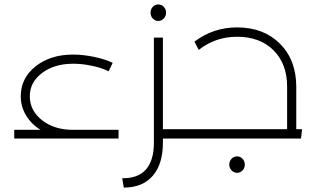

<svg xmlns="http://www.w3.org/2000/svg" viewBox="-20 -622 1426 862"><path d="M307.1 -39.1H512.2V0H43.9V-39.1H162.1Q121.1 -64 97.2 -103.5Q73.2 -143.1 73.2 -189.9Q73.2 -271.5 139.9 -324.2Q206.5 -377 308.1 -377Q353 -377 403.1 -366.5Q453.1 -356 485.8 -339.8L467.8 -301.8Q438.5 -316.9 394 -326.4Q349.6 -335.9 309.1 -335.9Q224.1 -335.9 168.9 -294.4Q113.8 -252.9 113.8 -189.9Q113.8 -125.5 168.9 -82.3Q224.1 -39.1 307.1 -39.1Z M655.8 -564.9Q655.8 -580.6 666 -591.3Q676.3 -602.1 690.4 -602.1Q705.1 -602.1 715.3 -591.3Q725.6 -580.6 725.6 -564.9Q725.6 -549.8 715.1 -538.8Q704.6 -527.8 690.4 -527.8Q676.3 -527.8 666 -538.8Q655.8 -549.8 655.8 -564.9ZM804.7 -42Q817.4 -42 821 -37.1Q824.7 -32.2 824.7 -21Q824.7 -9.8 821 -4.9Q817.4 0 804.7 0H711.4V18.1Q711.4 115.2 665.5 167.7Q619.6 220.2 535.6 220.2L528.8 178.2Q599.6 179.2 635.3 138.9Q670.9 98.6 670.9 18.1V-453.1H711.4V-42Z M1310.1 -42H1336.4L1331.1 0H804.2Q791.5 0 787.8 -4.9Q784.2 -9.8 784.2 -21Q784.2 -32.2 787.8 -37.1Q791.5 -42 804.2 -42H1269V-232.9Q1269 -335.4 1208 -396.2Q1147 -457 1044.4 -457Q947.3 -457 872.1 -397.9L853 -435.1Q938 -499 1044.4 -499Q1163.6 -499 1236.8 -425.8Q1310.1 -352.5 1310.1 -232.9ZM1044.4 80.1Q1058.6 80.1 1068.8 90.8Q1079.1 101.6 1079.1 117.2Q1079.1 132.3 1068.8 143.1Q1058.6 153.8 1044.4 153.8Q1030.3 153.8 1019.8 143.1Q1009.3 132.3 1009.3 117.2Q1009.3 101.6 1019.5 90.8Q1029.8 80.1 1044.4 80.1Z"/></svg>

Font: Montserrat-Arabic ExtraLight
Style: Regular
Weight: 275
Designer: Mohamed Gaber
Foundry: Kief Type Foundry
Version: Version 5.008;PS 005.008;hotconv 1.0.88;makeotf.lib2.5.64775